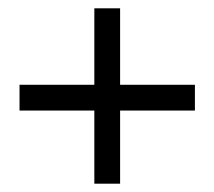

<svg xmlns="http://www.w3.org/2000/svg" viewBox="-20 -548 516 462"><path d="M449 -344H269V-528H207V-344H27V-282H207V-106H269V-282H449Z"/></svg>

Font: Arthouse Owned
Style: Regular
Weight: 400
Designer: Jeremy Tribby
Foundry: Tribby Type
Version: Version 1.000;PS 001.000;hotconv 1.0.88;makeotf.lib2.5.64775